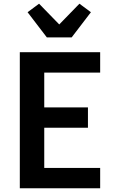

<svg xmlns="http://www.w3.org/2000/svg" viewBox="-20 -1017 640 1037"><path d="M87 0V-735H521V-625H219V-437H455V-327H219V-110H521V0ZM233 -815 129 -951 191 -997 300 -885 409 -997 471 -951 367 -815Z"/></svg>

Font: Iosevka Extrabold Extended
Style: Regular
Weight: 800
Width: 7
Monospace: yes
Designer: Belleve Invis
Foundry: Belleve Invis
Version: Version 32.5.0; ttfautohint (v1.8.4)